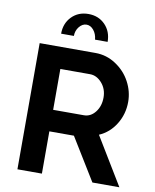

<svg xmlns="http://www.w3.org/2000/svg" viewBox="-98 -990 860 1064"><g transform="rotate(10 332.5 -458.0)"><path d="M253.9 -782.2H182.1Q182.1 -840.3 219 -878.2Q255.9 -916 313 -916Q370.1 -916 407 -878.2Q443.8 -840.3 443.8 -782.2H373Q370.1 -814 352.8 -835Q335.4 -856 313 -856Q289.6 -856 271.7 -834Q253.9 -812 253.9 -782.2ZM74.2 0V-710H388.2Q451.2 -710 503.9 -675Q556.6 -640.1 585.2 -586.4Q613.8 -532.7 613.8 -474.1Q613.8 -405.8 578.9 -348.9Q543.9 -292 485.8 -267.1L647.9 0H496.1L350.1 -237.8H211.9V0ZM211.9 -358.9H384.8Q422.9 -358.9 449 -392.3Q475.1 -425.8 475.1 -474.1Q475.1 -522.5 445.8 -555.7Q416.5 -588.9 378.9 -588.9H211.9Z"/></g></svg>

Font: Rawline
Style: Bold
Weight: 700
Designer: Matt McInerney, Pablo Impallari, Rodrigo Fuenzalida
Foundry: Matt McInerney, Pablo Impallari, Rodrigo Fuenzalida
Version: Version 4.020;PS 004.020;hotconv 1.0.88;makeotf.lib2.5.64775